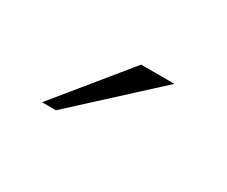

<svg xmlns="http://www.w3.org/2000/svg" viewBox="-42 -803 380 322"><g transform="rotate(30 148.0 -642.0)"><path d="M49.8 -573.2 162.1 -710.9H226.6L76.7 -573.2Z"/></g></svg>

Font: Muli
Style: ExtraLightItalic
Weight: 200
Italic angle: -7°
Designer: Vernon Adams
Foundry: newtypography
Version: Version 2.0; ttfautohint (v1.00rc1.2-2d82) -l 8 -r 50 -G 200